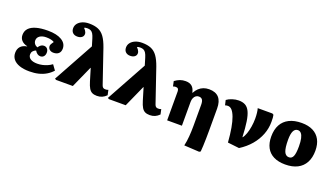

<svg xmlns="http://www.w3.org/2000/svg" viewBox="-80 -1445 4065 2334"><g transform="rotate(20 1952.0 -278.0)"><path d="M274 14Q199 14 145.5 -4.5Q92 -23 64 -57.5Q36 -92 36 -140Q36 -191 64 -222Q92 -253 146 -262V-265Q97 -276 71 -304.5Q45 -333 45 -375Q45 -426 76.5 -460Q108 -494 169 -511.5Q230 -529 321 -529Q434 -529 498.5 -490.5Q563 -452 563 -385Q563 -344 539 -321.5Q515 -299 472 -299Q440 -299 420.5 -316.5Q401 -334 401 -363Q401 -369 404 -377.5Q407 -386 414.5 -397Q422 -408 432 -423Q416 -434 389.5 -440Q363 -446 329 -446Q277 -446 245.5 -424Q214 -402 214 -365Q214 -341 228 -322Q242 -303 267 -294Q283 -318 300 -329Q317 -340 336 -340Q364 -340 380.5 -321.5Q397 -303 397 -273Q397 -242 380.5 -223Q364 -204 336 -204Q316 -204 298 -216.5Q280 -229 266 -253Q241 -244 227 -226Q213 -208 213 -185Q213 -148 244 -127.5Q275 -107 332 -107Q365 -107 397 -114Q429 -121 459.5 -134Q490 -147 517 -167L565 -101Q532 -64 488.5 -38Q445 -12 391.5 1Q338 14 274 14Z M1255 -104 1269 -39Q1242 -12 1212.5 0.5Q1183 13 1147 13Q1110 13 1085.5 1Q1061 -11 1043.5 -40Q1026 -69 1010 -122L962 -281H959L833 0H616L599 -10L886 -532L858 -625Q847 -661 834.5 -681.5Q822 -702 804 -711Q786 -720 760 -720Q747 -720 736 -718Q725 -716 720 -711Q733 -698 740.5 -686.5Q748 -675 752 -664.5Q756 -654 756 -643Q756 -616 734.5 -599.5Q713 -583 677 -583Q640 -583 618 -604Q596 -625 596 -662Q596 -697 617.5 -724Q639 -751 676.5 -766.5Q714 -782 763 -782Q832 -782 879.5 -762Q927 -742 960.5 -695Q994 -648 1022 -568L1168 -140Q1173 -124 1179.5 -114.5Q1186 -105 1195 -101Q1204 -97 1216 -97Q1227 -97 1235.5 -98Q1244 -99 1255 -104Z M1939 -104 1953 -39Q1926 -12 1896.5 0.5Q1867 13 1831 13Q1794 13 1769.5 1Q1745 -11 1727.5 -40Q1710 -69 1694 -122L1646 -281H1643L1517 0H1300L1283 -10L1570 -532L1542 -625Q1531 -661 1518.5 -681.5Q1506 -702 1488 -711Q1470 -720 1444 -720Q1431 -720 1420 -718Q1409 -716 1404 -711Q1417 -698 1424.5 -686.5Q1432 -675 1436 -664.5Q1440 -654 1440 -643Q1440 -616 1418.5 -599.5Q1397 -583 1361 -583Q1324 -583 1302 -604Q1280 -625 1280 -662Q1280 -697 1301.5 -724Q1323 -751 1360.5 -766.5Q1398 -782 1447 -782Q1516 -782 1563.5 -762Q1611 -742 1644.5 -695Q1678 -648 1706 -568L1852 -140Q1857 -124 1863.5 -114.5Q1870 -105 1879 -101Q1888 -97 1900 -97Q1911 -97 1919.5 -98Q1928 -99 1939 -104Z M2549 226 2353 215Q2360 184 2364.5 154Q2369 124 2371.5 92Q2374 60 2375.5 25.5Q2377 -9 2377 -46V-318Q2377 -363 2363 -383.5Q2349 -404 2317 -404Q2296 -404 2279.5 -392Q2263 -380 2253.5 -358.5Q2244 -337 2244 -308V0H2053V-372Q2053 -396 2043.5 -407Q2034 -418 2014 -418Q1995 -418 1979 -411L1965 -476Q1999 -501 2031.5 -513Q2064 -525 2103 -525Q2155 -525 2185 -499.5Q2215 -474 2226 -420H2229Q2248 -456 2274 -480.5Q2300 -505 2333 -517.5Q2366 -530 2406 -530Q2490 -530 2532.5 -483Q2575 -436 2575 -342V-62Q2575 -10 2574 43Q2573 96 2571 141Q2569 186 2566 216Z M2989 18 2840 1Q2832 -105 2818 -183.5Q2804 -262 2784.5 -314Q2765 -366 2741.5 -392Q2718 -418 2688 -418Q2671 -418 2652 -412L2637 -476Q2664 -497 2707 -511Q2750 -525 2790 -525Q2841 -525 2875.5 -506Q2910 -487 2932 -441.5Q2954 -396 2966 -318Q2978 -240 2983 -121H2986Q3005 -143 3020 -185.5Q3035 -228 3043.5 -280.5Q3052 -333 3052 -386Q3052 -425 3048 -459.5Q3044 -494 3037 -516H3226L3244 -506Q3248 -490 3249.5 -469.5Q3251 -449 3251 -416Q3251 -331 3220.5 -252Q3190 -173 3131.5 -104Q3073 -35 2989 18Z M3583 14Q3495 14 3433.5 -16.5Q3372 -47 3340.5 -106Q3309 -165 3309 -249Q3309 -339 3343 -401.5Q3377 -464 3443 -497Q3509 -530 3604 -530Q3690 -530 3750 -499.5Q3810 -469 3841.5 -410.5Q3873 -352 3873 -268Q3873 -179 3839 -115.5Q3805 -52 3740.5 -19Q3676 14 3583 14ZM3597 -84Q3634 -84 3650.5 -122Q3667 -160 3667 -250Q3667 -312 3658 -352Q3649 -392 3631.5 -412Q3614 -432 3589 -432Q3552 -432 3533.5 -395Q3515 -358 3515 -282Q3515 -176 3534.5 -130Q3554 -84 3597 -84Z"/></g></svg>

Font: Literata 18pt ExtraBold
Style: Regular
Weight: 800
Designer: Latin by Veronika Burian and Jose Scaglione. Greek by Irene Vlachou. Cyrillic by Vera Evstafieva.
Foundry: TypeTogether
Version: Version 3.103;gftools[0.9.29]